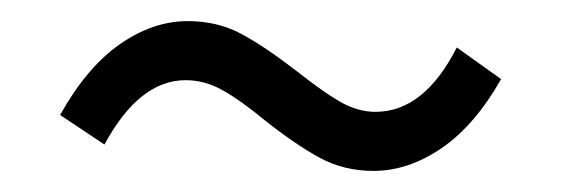

<svg xmlns="http://www.w3.org/2000/svg" viewBox="-20 -421 532 182"><path d="M231 -307Q208 -326 191 -335.5Q174 -345 156 -345Q112 -345 79 -284L37 -312Q62 -357 93.5 -379Q125 -401 158 -401Q186 -401 208.5 -389Q231 -377 262 -353Q286 -334 302.5 -324.5Q319 -315 336 -315Q382 -315 413 -376L455 -346Q430 -302 398.5 -280.5Q367 -259 334 -259Q306 -259 283 -271.5Q260 -284 231 -307Z"/></svg>

Font: Assistant-zap
Style: zap
Weight: 400
Designer: Hebrew By Ben Nathan, Latin by Paul Hunt
Version: Version 2.001